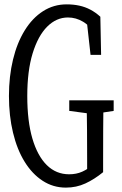

<svg xmlns="http://www.w3.org/2000/svg" viewBox="-20 -854 561 880"><path d="M281.7 5.9Q223.6 5.9 175.5 -25.4Q127.4 -56.6 92.8 -112.8Q58.1 -168.9 39.6 -246.1Q21 -323.2 21 -414.1Q21 -503.9 39.6 -580.8Q58.1 -657.7 93.3 -714.6Q128.4 -771.5 177.2 -802.7Q226.1 -834 285.2 -834Q316.9 -834 343.8 -828.1Q370.6 -822.3 394.5 -809.6Q418.5 -796.9 439.9 -777.3L443.4 -602.5H395L375 -781.7L424.3 -757.3V-689Q393.6 -734.9 360.8 -754.4Q328.1 -773.9 291.5 -773.9Q238.3 -773.9 196.3 -731.9Q154.3 -689.9 129.6 -609.6Q105 -529.3 105 -414.1Q105 -298.8 128.4 -219Q151.9 -139.2 194.6 -97.2Q237.3 -55.2 296.9 -55.2Q330.1 -55.2 356.7 -67.1Q383.3 -79.1 415 -104L379.4 -46.9V-117.7Q379.4 -186 378.9 -255.6Q378.4 -325.2 376.5 -394H454.1Q453.1 -326.7 452.9 -257.6Q452.6 -188.5 452.6 -117.7V-64.9Q412.6 -32.2 371.3 -13.2Q330.1 5.9 281.7 5.9ZM297.4 -345.7V-394H501V-345.7L414.1 -332.5H397.5Z"/></svg>

Font: Scarab Serif
Style: Regular
Weight: 400
Designer: John Roberts
Foundry: Scarab
Version: 1.0